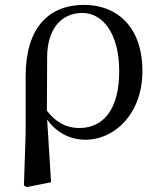

<svg xmlns="http://www.w3.org/2000/svg" viewBox="-20 -557 656 786"><path d="M78 202 89 209 189 189 173 -68C209 -16 265 15 330 15C451 15 563 -93 563 -266C563 -448 458 -537 325 -537C178 -537 85 -442 85 -245V-13ZM172 -104 173 -325C174 -436 229 -504 317 -504C400 -504 468 -421 468 -265C468 -112 405 -33 305 -33C248 -33 205 -60 172 -104Z"/></svg>

Font: Noto Serif JP Medium
Style: Regular
Weight: 500
Designer: Ryoko NISHIZUKA 西塚涼子 (kana & ideographs); Frank Grießhammer (Latin, Greek & Cyrillic); Wenlong ZHANG 张文龙 (bopomofo); San
Foundry: Adobe
Version: Version 2.001;hotconv 1.1.0;makeotfexe 2.6.0